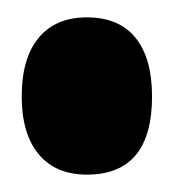

<svg xmlns="http://www.w3.org/2000/svg" viewBox="-20 -454 200 221"><path d="M80 -253Q44 -253 24.5 -276.5Q5 -300 5 -343Q5 -387 24.5 -410.5Q44 -434 80 -434Q117 -434 136 -410.5Q155 -387 155 -343Q155 -253 80 -253Z"/></svg>

Font: Bricolage Grotesque 12pt Condensed ExtraBold
Style: Regular
Weight: 800
Width: 3
Designer: Mathieu Triay
Foundry: Atelier Triay
Version: Version 1.001; ttfautohint (v1.8.4.7-5d5b);gftools[0.9.33.de